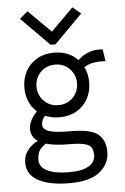

<svg xmlns="http://www.w3.org/2000/svg" viewBox="-58 -730 616 944"><g transform="rotate(-5 250.0 -258.0)"><path d="M449 -411Q401 -411 369 -390Q386 -356 386 -315Q386 -270 366.5 -233.5Q347 -197 310.5 -176Q274 -155 226 -155Q188 -155 155 -169Q137 -147 137 -127Q137 -103 167.5 -92.5Q198 -82 277 -82Q374 -82 409.5 -52.5Q445 -23 445 34Q445 93 397 132.5Q349 172 247 172Q149 172 93.5 142Q38 112 38 54Q38 18 58 -8Q78 -34 109 -49Q76 -71 76 -110Q76 -150 117 -194Q92 -216 79 -247Q66 -278 66 -315Q66 -359 85.5 -395.5Q105 -432 141.5 -453Q178 -474 226 -474Q299 -474 343 -427Q367 -449 392.5 -459.5Q418 -470 449 -470L466 -469L475 -410Q466 -411 449 -411ZM326 -315Q326 -357 297.5 -386Q269 -415 226 -415Q183 -415 154.5 -386Q126 -357 126 -315Q126 -273 154.5 -244Q183 -215 226 -215Q269 -215 297.5 -244Q326 -273 326 -315ZM262 -19Q190 -19 147 -32Q123 -16 113.5 1Q104 18 104 46Q104 80 142 99Q180 118 248 118Q314 118 346.5 98.5Q379 79 379 45Q379 21 370.5 7.5Q362 -6 337 -12.5Q312 -19 262 -19ZM225 -578 336 -688 376 -654 237 -514H213L74 -654L114 -688Z"/></g></svg>

Font: Vazir Code
Style: Code
Weight: 400
Foundry: DejaVu fonts team - Redesigned by Saber Rastikerdar
Version: Version 1.1.2